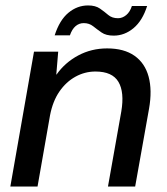

<svg xmlns="http://www.w3.org/2000/svg" viewBox="-20 -686 613 706"><path d="M18 0 105 -496H194L187 -412H188Q219 -456 267.5 -482Q316 -508 374 -508Q436 -508 474.5 -481Q513 -454 526.5 -404Q540 -354 528 -286L477 0H377L426 -276Q438 -347 415.5 -385Q393 -423 331 -423Q292 -423 257.5 -404Q223 -385 198.5 -349.5Q174 -314 164 -262L118 0ZM181 -556Q199 -612 231.5 -639Q264 -666 304 -666Q331 -666 347.5 -654.5Q364 -643 378 -631Q392 -619 414 -619Q430 -619 444 -630.5Q458 -642 465 -664H521Q504 -610 471 -582.5Q438 -555 398 -555Q370 -555 353.5 -566.5Q337 -578 322.5 -589.5Q308 -601 288 -601Q271 -601 258 -590Q245 -579 237 -556Z"/></svg>

Font: DM Sans 28pt Medium
Style: Italic
Weight: 500
Italic angle: -10°
Version: Version 4.004;gftools[0.9.30]